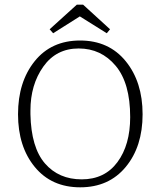

<svg xmlns="http://www.w3.org/2000/svg" viewBox="-20 -887 685 820"><path d="M110 -415Q110 -407 110 -399Q113 -257 172 -189Q231 -121 329 -121Q427 -121 481.5 -194.5Q536 -268 536 -387Q536 -532 474 -606Q412 -680 316 -680Q220 -680 165 -602.5Q110 -525 110 -415ZM589 -399Q589 -261 517 -174Q445 -87 322.5 -87Q200 -87 128.5 -174Q57 -261 57 -399Q57 -537 128 -625.5Q199 -714 322 -714Q445 -714 517 -625.5Q589 -537 589 -399ZM450 -762 436 -745 321 -817 207 -745 192 -762 308 -867H335Z"/></svg>

Font: Halant Light
Style: Regular
Weight: 300
Designer: Hitesh Malaviya (Devanagari), Satya Rajpurohit (Latin)
Foundry: Indian Type Foundry
Version: Version 1.101;PS 1.0;hotconv 1.0.78;makeotf.lib2.5.61930; tt